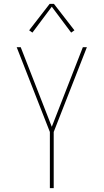

<svg xmlns="http://www.w3.org/2000/svg" viewBox="-20 -981 540 1001"><path d="M240 0V-293L67 -735H88L250 -320L412 -735H433L260 -293V0ZM149 -811 132 -823 239 -961H261L368 -823L351 -811L250 -946Z"/></svg>

Font: Iosevka SS04 Thin
Style: Regular
Weight: 100
Monospace: yes
Designer: Belleve Invis
Foundry: Belleve Invis
Version: Version 19.0.0; ttfautohint (v1.8.4)